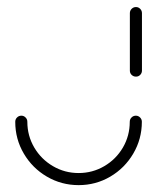

<svg xmlns="http://www.w3.org/2000/svg" viewBox="-20 -539 465 559"><path d="M375.6 -202.2Q382.6 -202.2 387.8 -197Q393 -191.9 393 -184.4Q393 -134.4 368.1 -92Q343.3 -49.6 301.1 -24.8Q258.9 0 208.9 0Q158.9 0 116.5 -24.8Q74.1 -49.6 49.3 -91.9Q24.4 -134.1 24.4 -184.4Q24.4 -191.9 29.6 -197Q34.8 -202.2 42.2 -202.2Q49.3 -202.2 54.4 -197Q59.6 -191.9 59.6 -184.4Q59.6 -143.7 79.8 -109.4Q100 -75.2 134.3 -55.2Q168.5 -35.2 208.9 -35.2Q249.3 -35.2 283.5 -55.2Q317.8 -75.2 337.8 -109.4Q357.8 -143.7 357.8 -184.4Q357.8 -191.9 363 -197Q368.1 -202.2 375.6 -202.2ZM375.9 -315.9Q368.5 -315.9 363.3 -320.9Q358.1 -325.9 358.1 -333.3V-500.7Q358.1 -508.1 363.3 -513.3Q368.5 -518.5 375.9 -518.5Q383 -518.5 388.1 -513.3Q393.3 -508.1 393.3 -500.7V-333.3Q393.3 -326.3 388.3 -321.1Q383.3 -315.9 375.9 -315.9Z"/></svg>

Font: 26F Galaxy Sans Light
Style: Regular
Weight: 300
Designer: C₂₉H₂₅N₃O₅
Version: Version 1.100